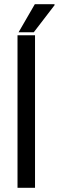

<svg xmlns="http://www.w3.org/2000/svg" viewBox="-20 -890 279 910"><path d="M63 0V-723H146V0ZM68 -737 145 -870H238L239 -866L140 -737Z"/></svg>

Font: Archivo SemiCondensed
Style: Regular
Weight: 400
Width: 4
Designer: Hector Gatti
Foundry: Omnibus-Type
Version: Version 2.001